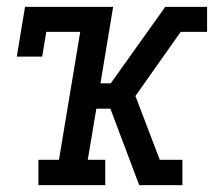

<svg xmlns="http://www.w3.org/2000/svg" viewBox="-20 -540 640 560"><path d="M92 0V-74H152L214 -447H115L103 -375H29L53 -520H310L273 -297H303L462 -520H584V-447H507L375 -260L446 -74H512V0H386L302 -223H261L236 -74H287V0Z"/></svg>

Font: Iosevka Etoile Oblique
Style: Regular
Weight: 400
Italic angle: -9°
Designer: Belleve Invis
Foundry: Belleve Invis
Version: Version 15.5.2; ttfautohint (v1.8.4)